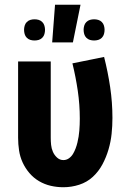

<svg xmlns="http://www.w3.org/2000/svg" viewBox="-20 -778 540 806"><path d="M246 8Q219 8 193 2Q167 -4 144 -17.5Q121 -31 103.5 -51.5Q86 -72 75 -96Q64 -120 60 -146.5Q56 -173 56 -200V-520H193V-200Q193 -185 194.5 -170Q196 -155 202 -141Q208 -127 219.5 -116.5Q231 -106 246 -106Q259 -106 269.5 -113.5Q280 -121 286.5 -132Q293 -143 297.5 -155Q302 -167 305 -179.5Q308 -192 310 -204.5Q312 -217 313 -229.5Q314 -242 314.5 -255Q315 -268 315 -280Q315 -339 306.5 -397Q298 -455 284 -512L417 -539Q433 -476 442.5 -412Q452 -348 452 -283Q452 -249 448.5 -216Q445 -183 435.5 -150.5Q426 -118 410 -88Q394 -58 369.5 -35.5Q345 -13 312.5 -2.5Q280 8 246 8ZM199 -600 211 -758H318L286 -600ZM375 -608Q366 -608 357.5 -610.5Q349 -613 342.5 -619.5Q336 -626 333.5 -635Q331 -644 331 -653Q331 -661 333.5 -670Q336 -679 342.5 -685.5Q349 -692 357.5 -694.5Q366 -697 375 -697Q384 -697 392.5 -694.5Q401 -692 407.5 -685.5Q414 -679 416.5 -670Q419 -661 419 -653Q419 -644 416.5 -635Q414 -626 407.5 -619.5Q401 -613 392.5 -610.5Q384 -608 375 -608ZM125 -608Q116 -608 107.5 -610.5Q99 -613 92.5 -619.5Q86 -626 83.5 -635Q81 -644 81 -653Q81 -661 83.5 -670Q86 -679 92.5 -685.5Q99 -692 107.5 -694.5Q116 -697 125 -697Q134 -697 142.5 -694.5Q151 -692 157.5 -685.5Q164 -679 166.5 -670Q169 -661 169 -653Q169 -644 166.5 -635Q164 -626 157.5 -619.5Q151 -613 142.5 -610.5Q134 -608 125 -608Z"/></svg>

Font: Iosevka SS18 Heavy
Style: Regular
Weight: 900
Monospace: yes
Designer: Belleve Invis
Foundry: Belleve Invis
Version: Version 25.1.1; ttfautohint (v1.8.4)